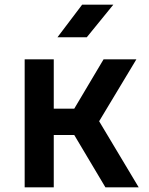

<svg xmlns="http://www.w3.org/2000/svg" viewBox="-20 -805 640 825"><path d="M227 -645H353L467 -785H333ZM86 0H211V-225H299L433 0H576L406 -284L566 -550H425L299 -338H211V-550H86Z"/></svg>

Font: JetBrains Mono
Style: Bold
Weight: 558
Monospace: yes
Designer: Philipp Nurullin, Konstantin Bulenkov
Foundry: JetBrains
Version: Version 2.305